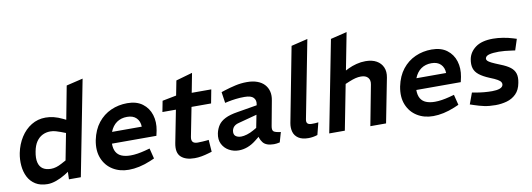

<svg xmlns="http://www.w3.org/2000/svg" viewBox="-59 -1144 4232 1527"><g transform="rotate(-10 2056.5 -381.0)"><path d="M226 8Q167 8 128 -16.5Q89 -41 68.5 -81.5Q48 -122 43.5 -172.5Q39 -223 49 -274Q63 -343 98 -398Q133 -453 184.5 -484.5Q236 -516 299 -516Q331 -516 364.5 -508Q398 -500 437 -481L489 -455L451 -427L510 -738L644 -770L494 0H398L401 -93L390 -114L439 -367L400 -382Q384 -388 362 -394.5Q340 -401 317 -401Q283 -401 254 -386.5Q225 -372 204.5 -342Q184 -312 175 -263Q165 -211 173.5 -176Q182 -141 207.5 -124Q233 -107 273 -107Q294 -107 315.5 -113.5Q337 -120 357 -131L404 -156L413 -69L370 -41Q334 -19 296 -5.5Q258 8 226 8Z M882 8Q808 8 752.5 -26.5Q697 -61 671.5 -123.5Q646 -186 662 -270Q679 -352 722 -406.5Q765 -461 826.5 -488.5Q888 -516 959 -516Q1034 -516 1081.5 -480.5Q1129 -445 1147 -387Q1165 -329 1152 -261L1143 -220H784Q784 -178 799 -152Q814 -126 843.5 -114Q873 -102 915 -102Q941 -102 970.5 -106.5Q1000 -111 1031 -119L1072 -130L1093 -46L1056 -30Q1010 -11 966 -1.5Q922 8 882 8ZM801 -312H1041Q1040 -356 1013.5 -382.5Q987 -409 939 -409Q890 -409 855 -384.5Q820 -360 801 -312Z M1413 8Q1340 8 1303 -26.5Q1266 -61 1281 -138L1332 -398H1223L1240 -486L1353 -508L1376 -626L1509 -664L1479 -508H1637L1616 -398H1458L1412 -164Q1407 -137 1418 -123.5Q1429 -110 1458 -110Q1482 -110 1498 -111.5Q1514 -113 1530 -114L1547 -116L1554 -19L1527 -11Q1497 -2 1468.5 3Q1440 8 1413 8Z M2100 2Q2087 5 2074.5 6.5Q2062 8 2053 8Q1989 8 1964 -25Q1939 -58 1937 -103L1932 -126L1972 -329Q1978 -361 1958.5 -382Q1939 -403 1886 -403Q1849 -403 1816 -399Q1783 -395 1754 -389L1727 -383L1714 -472L1741 -481Q1785 -495 1831 -505.5Q1877 -516 1926 -516Q1973 -516 2008.5 -503Q2044 -490 2066 -466Q2088 -442 2096 -409.5Q2104 -377 2096 -337L2059 -137Q2053 -104 2066.5 -93.5Q2080 -83 2123 -78ZM1770 8Q1727 8 1691 -12Q1655 -32 1636.5 -68.5Q1618 -105 1628 -155Q1636 -191 1654.5 -218.5Q1673 -246 1710.5 -265Q1748 -284 1811 -294L1990 -324L1975 -252L1806 -207Q1789 -203 1777.5 -195.5Q1766 -188 1759.5 -178Q1753 -168 1750 -155Q1745 -124 1762 -110.5Q1779 -97 1807 -97Q1827 -97 1854 -105Q1881 -113 1909 -129L1956 -156L1967 -91L1908 -44Q1875 -18 1840 -5Q1805 8 1770 8Z M2405 -4Q2387 2 2368 5Q2349 8 2332 8Q2281 8 2251.5 -11.5Q2222 -31 2212.5 -63.5Q2203 -96 2210 -135L2326 -738L2459 -770L2338 -147Q2332 -121 2342 -110Q2352 -99 2376 -99Q2391 -99 2404 -99.5Q2417 -100 2430 -102Z M2500 0 2644 -738 2776 -770 2709 -425 2666 -444 2744 -483Q2773 -497 2809.5 -506.5Q2846 -516 2883 -516Q2936 -516 2971.5 -496Q3007 -476 3022.5 -440.5Q3038 -405 3029 -358L2959 0H2832L2894 -325Q2901 -360 2883 -381Q2865 -402 2826 -402Q2804 -402 2782 -396.5Q2760 -391 2733 -380L2697 -365L2626 0Z M3340 8Q3266 8 3210.5 -26.5Q3155 -61 3129.5 -123.5Q3104 -186 3120 -270Q3137 -352 3180 -406.5Q3223 -461 3284.5 -488.5Q3346 -516 3417 -516Q3492 -516 3539.5 -480.5Q3587 -445 3605 -387Q3623 -329 3610 -261L3601 -220H3242Q3242 -178 3257 -152Q3272 -126 3301.5 -114Q3331 -102 3373 -102Q3399 -102 3428.5 -106.5Q3458 -111 3489 -119L3530 -130L3551 -46L3514 -30Q3468 -11 3424 -1.5Q3380 8 3340 8ZM3259 -312H3499Q3498 -356 3471.5 -382.5Q3445 -409 3397 -409Q3348 -409 3313 -384.5Q3278 -360 3259 -312Z M3843 8Q3791 8 3751.5 -0.5Q3712 -9 3674 -22L3641 -33L3674 -123L3703 -118Q3737 -112 3770 -109Q3803 -106 3835 -106Q3872 -106 3896 -114.5Q3920 -123 3924 -142Q3926 -153 3920 -163.5Q3914 -174 3894 -186Q3874 -198 3833 -214Q3782 -235 3752 -258.5Q3722 -282 3712.5 -313Q3703 -344 3711 -387Q3722 -443 3772 -479.5Q3822 -516 3913 -516Q3951 -516 3993.5 -509Q4036 -502 4071 -491L4100 -482L4071 -393L4052 -396Q4017 -401 3990 -403.5Q3963 -406 3941 -406Q3892 -406 3863.5 -398.5Q3835 -391 3831 -372Q3829 -361 3837 -352Q3845 -343 3868 -331.5Q3891 -320 3936 -302Q3985 -283 4013 -261.5Q4041 -240 4050.5 -210Q4060 -180 4051 -135Q4041 -79 4009 -47.5Q3977 -16 3933 -4Q3889 8 3843 8Z"/></g></svg>

Font: REM Medium Medium
Style: Italic
Weight: 500
Italic angle: -11°
Version: Version 1.005;gftools[0.9.28]